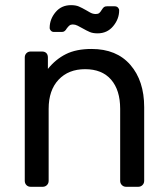

<svg xmlns="http://www.w3.org/2000/svg" viewBox="-20 -718 644 738"><path d="M75.2 -22.9V-497.1Q75.2 -506.8 81.5 -513.4Q87.9 -520 98.1 -520H141.1Q152.3 -520 158.2 -513.9Q164.1 -507.8 164.1 -497.1V-453.1Q193.8 -490.2 233.4 -510Q272.9 -529.8 332 -529.8Q428.2 -529.8 481.2 -468.5Q534.2 -407.2 534.2 -306.2V-22.9Q534.2 -13.2 527.6 -6.6Q521 0 511.2 0H464.8Q455.1 0 448.5 -6.6Q441.9 -13.2 441.9 -22.9V-299.8Q441.9 -371.6 407 -411.9Q372.1 -452.1 307.1 -452.1Q243.2 -452.1 205.1 -411.6Q167 -371.1 167 -299.8V-22.9Q167 -13.2 160.4 -6.6Q153.8 0 144 0H98.1Q87.9 0 81.5 -6.6Q75.2 -13.2 75.2 -22.9ZM170.9 -610.8Q170.9 -644 193.4 -671.1Q215.8 -698.2 252.9 -698.2Q271 -698.2 283 -693.1Q294.9 -688 312 -678.2Q314 -677.2 325 -670.7Q335.9 -664.1 348.1 -664.1Q356.9 -664.1 361.6 -668Q366.2 -671.9 371.1 -680.2Q376 -688 379.9 -690.9Q383.8 -693.8 391.1 -693.8H420.9Q428.7 -693.8 433.3 -689Q438 -684.1 438 -678.2Q438 -645 415 -617.4Q392.1 -589.8 355 -589.8Q336.9 -589.8 325 -595Q313 -600.1 295.9 -609.9Q287.1 -614.7 278.1 -619.4Q269 -624 259.8 -624Q252 -624 247.1 -620.1Q242.2 -616.2 236.8 -608.9Q229 -594.7 217.8 -595.2H187Q180.2 -595.2 175.5 -600.1Q170.9 -605 170.9 -610.8Z"/></svg>

Font: Rubik AZ
Style: Regular
Weight: 400
Designer: Hubert and Fischer
Foundry: Hubert & Fischer
Version: Version 2.000